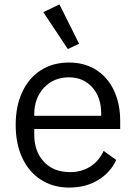

<svg xmlns="http://www.w3.org/2000/svg" viewBox="-20 -836 615 869"><path d="M338 -638 287 -614 176 -781 249 -816ZM51 -271Q51 -356 81 -420Q111 -484 165.5 -518.5Q220 -553 292 -553Q363 -553 415.5 -519.5Q468 -486 496 -426Q524 -366 524 -289V-252H135V-226Q135 -151 178.5 -104Q222 -57 297 -57Q349 -57 388.5 -82Q428 -107 449 -153L506 -112Q480 -55 424 -21Q368 13 293 13Q221 13 166 -22Q111 -57 81 -121Q51 -185 51 -271ZM135 -312H438V-322Q438 -396 397.5 -441Q357 -486 292 -486Q223 -486 179 -439Q135 -392 135 -318Z"/></svg>

Font: IBM Plex Sans SC
Style: Regular
Weight: 400
Designer: Mike Abbink; Paul van der Laan; Pieter van Rosmalen; Eunyou Noh; Wujin Sim; Chorong Kim; Dohee Lee; Yejin We; Jinhee Kim
Foundry: Sandoll Inc.
Version: Version 1.000